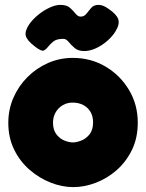

<svg xmlns="http://www.w3.org/2000/svg" viewBox="-20 -748 598 786"><path d="M280 18Q234 18 187 -0.5Q140 -19 100.5 -53.5Q61 -88 37.5 -136.5Q14 -185 14 -245Q14 -300 35 -348Q56 -396 92.5 -432.5Q129 -469 176.5 -490Q224 -511 278 -511Q352 -511 412 -475.5Q472 -440 508 -380Q544 -320 544 -246Q544 -183 520 -134Q496 -85 457 -51Q418 -17 371.5 0.5Q325 18 280 18ZM278 -165Q293 -165 312.5 -172.5Q332 -180 346.5 -198Q361 -216 361 -247Q361 -272 350.5 -290Q340 -308 321 -318Q302 -328 277 -328Q255 -328 237 -317.5Q219 -307 208 -288.5Q197 -270 197 -246Q197 -216 211 -198Q225 -180 244 -172.5Q263 -165 278 -165ZM227 -728Q253 -728 266.5 -716Q280 -704 289.5 -692Q299 -680 310 -680Q325 -680 334 -692Q343 -704 353.5 -716Q364 -728 383 -728Q393 -728 403 -724Q413 -720 424 -712Q457 -690 464 -669.5Q471 -649 453 -620Q441 -600 419.5 -581Q398 -562 373 -550.5Q348 -539 325 -539Q300 -539 285.5 -551.5Q271 -564 261 -576.5Q251 -589 239 -589Q212 -589 199 -578.5Q186 -568 178 -558Q168 -545 158.5 -541Q149 -537 121 -559Q90 -583 85.5 -602Q81 -621 100 -649Q114 -669 136 -687Q158 -705 182.5 -716.5Q207 -728 227 -728Z"/></svg>

Font: Fredoka Light
Style: Regular
Weight: 300
Designer: Ben Nathan
Foundry: Milena B. Brandão, Ben Nathan
Version: Version 2.001